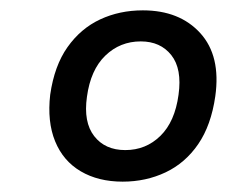

<svg xmlns="http://www.w3.org/2000/svg" viewBox="-20 -734 438 371"><path d="M217 -383Q170 -383 136 -403Q102 -423 86.5 -461Q71 -499 77 -551Q85 -607 110.5 -643Q136 -679 173.5 -696.5Q211 -714 256 -714Q327 -714 367 -670Q407 -626 396 -548Q388 -492 363 -455.5Q338 -419 300 -401Q262 -383 217 -383ZM222 -444Q262 -444 290 -471.5Q318 -499 325 -551Q332 -601 311 -627.5Q290 -654 252 -654Q212 -654 183.5 -626.5Q155 -599 148 -547Q141 -498 162 -471Q183 -444 222 -444Z"/></svg>

Font: Nunito Sans 7pt SemiBold
Style: Italic
Weight: 600
Italic angle: -9°
Designer: Vernon Adams
Foundry: Vernon Adams
Version: Version 3.101;gftools[0.9.27]